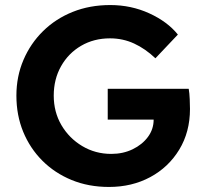

<svg xmlns="http://www.w3.org/2000/svg" viewBox="-20 -731 815 761"><path d="M412 10Q331 10 264 -17.5Q197 -45 148 -94Q99 -143 72 -208.5Q45 -274 45 -352Q45 -428 73 -493.5Q101 -559 151 -608Q201 -657 268.5 -684Q336 -711 417 -711Q500 -711 572 -678Q644 -645 685 -594L596 -500Q556 -538 511.5 -558.5Q467 -579 416 -579Q352 -579 301.5 -549.5Q251 -520 222 -468.5Q193 -417 193 -352Q193 -287 223.5 -235Q254 -183 306 -152Q358 -121 421 -121Q468 -121 506 -139.5Q544 -158 566.5 -188.5Q589 -219 589 -257H407V-379H728Q731 -362 732 -337.5Q733 -313 733 -299Q733 -208 690.5 -138Q648 -68 575.5 -29Q503 10 412 10Z"/></svg>

Font: Lexend SemiBold
Style: Regular
Weight: 600
Designer: Bonnie Shaver-Troup, Thomas Jockin
Foundry: Lexend
Version: Version 1.005; ttfautohint (v1.8.3)